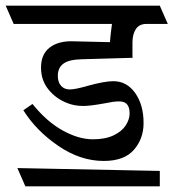

<svg xmlns="http://www.w3.org/2000/svg" viewBox="-50 -590 609 674"><path d="M343 -506H-2L-30 -570H511L539 -506H464Q439 -506 427 -488Q415 -470 415 -441V-386L412 -387L237 -382Q192 -381 172.5 -366.5Q153 -352 153 -324Q153 -301 164.5 -288.5Q176 -276 195 -276Q214 -276 259 -289Q317 -305 348 -305Q395 -305 424.5 -263.5Q454 -222 454 -158Q454 -103 420 -64Q386 -25 314 -25Q232 -25 154.5 -78Q77 -131 32 -203L64 -225Q114 -163 170 -132Q226 -101 276 -101Q320 -101 349 -115Q378 -129 391.5 -150Q405 -171 405 -192Q405 -228 379 -233Q375 -234 366 -234Q349 -234 316 -227Q266 -218 243 -218Q210 -218 184 -229Q146 -244 120 -276Q94 -308 94 -353Q94 -400 125 -423.5Q156 -447 208 -445L336 -442Q337 -460 343 -506ZM511 10V64H39L11 0Z"/></svg>

Font: Sumana
Style: Regular
Weight: 400
Designer: Cyreal, Alexei Vanyashin (Devanagari), Olga Karpushina (Latin)
Foundry: Cyreal
Version: Version 1.015;PS 001.015;hotconv 1.0.70;makeotf.lib2.5.58329